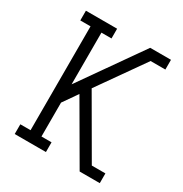

<svg xmlns="http://www.w3.org/2000/svg" viewBox="-171 -863 942 991"><g transform="rotate(30 300.0 -367.5)"><path d="M443 0 242 -346 182 -260V-58H242V0H56V-58H117V-677H56V-735H242V-677H182V-369L439 -735H563V-677H475L282 -403L482 -58H563V0Z"/></g></svg>

Font: Iosevka Etoile Light
Style: Regular
Weight: 300
Designer: Belleve Invis
Foundry: Belleve Invis
Version: Version 25.0.1; ttfautohint (v1.8.4)